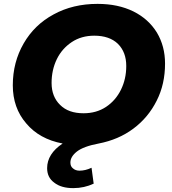

<svg xmlns="http://www.w3.org/2000/svg" viewBox="-20 -734 886 990"><path d="M483 -714C554 -714 615 -701 668 -675C720 -649 760 -613 789 -566C817 -519 831 -466 831 -406C831 -336 817 -272 788 -215C759 -157 719 -109 668 -71C616 -32 556 -7 489 6C436 16 399 30 377 47C354 65 343 84 343 104C343 117 347 127 356 134C365 142 376 146 390 146C410 146 431 141 452 131L463 213C431 228 396 236 358 236C317 236 284 227 260 208C235 190 223 165 223 133C223 84 250 41 303 6C223 -9 160 -44 115 -98C69 -151 46 -217 46 -294C46 -374 65 -446 102 -510C139 -574 190 -624 257 -660C323 -696 398 -714 483 -714ZM411 -150C455 -150 494 -161 527 -183C560 -205 586 -235 604 -272C622 -309 631 -349 631 -394C631 -441 617 -479 588 -508C559 -536 518 -550 466 -550C422 -550 383 -539 350 -517C317 -495 291 -466 273 -429C255 -392 246 -351 246 -306C246 -259 261 -221 290 -193C319 -164 359 -150 411 -150Z"/></svg>

Font: My Font
Style: Italic
Weight: 500
Designer: Julieta Ulanovsky
Foundry: Julieta Ulanovsky
Version: ""